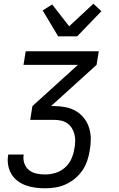

<svg xmlns="http://www.w3.org/2000/svg" viewBox="-20 -795 640 1030"><path d="M222 215Q195 215 168.5 211.5Q142 208 117.5 199Q93 190 73 174.5Q53 159 40.5 137.5Q28 116 23.5 89.5Q19 63 24 36V34H107V35Q103 59 110.5 81Q118 103 135 117Q152 131 175 136Q198 141 222 141Q250 141 278 132.5Q306 124 328.5 104Q351 84 363 57Q375 30 379 2Q383 -17 383.5 -36.5Q384 -56 379.5 -74Q375 -92 365.5 -107.5Q356 -123 341 -133.5Q326 -144 307.5 -148Q289 -152 270 -152H142L154 -226L398 -447H106L118 -520H510L498 -447L254 -226H269Q301 -226 331.5 -220Q362 -214 387.5 -199Q413 -184 431 -161Q449 -138 458 -109Q467 -80 467 -48.5Q467 -17 461 14Q457 41 447.5 68.5Q438 96 421.5 120Q405 144 382 163Q359 182 332.5 194Q306 206 277.5 210.5Q249 215 222 215ZM292 -600 209 -739 260 -771 351 -654 481 -775 524 -735 394 -600Z"/></svg>

Font: Iosevka Custom Oblique
Style: Regular
Weight: 400
Italic angle: -9°
Designer: Belleve Invis
Foundry: Belleve Invis
Version: Version 27.0.1